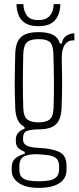

<svg xmlns="http://www.w3.org/2000/svg" viewBox="-20 -762 383 932"><path d="M169 150Q105.5 150 71.2 126.2Q37 102.5 37 68Q37 63.5 37 59Q37 54.5 37 50Q37 19 58.5 3.8Q80 -11.5 100 -15V-25Q77.5 -33.5 67.2 -45.5Q57 -57.5 57 -74Q57 -77 57 -80Q57 -83 57 -86Q57 -105.5 70.2 -119.2Q83.5 -133 99 -136V-146Q76.5 -157.5 66 -180.2Q55.5 -203 54 -238Q52.5 -276.5 52 -306.5Q51.5 -336.5 51.5 -364.5Q51.5 -392.5 52.2 -425Q53 -457.5 54 -501Q55 -538.5 66.8 -561.8Q78.5 -585 103 -595.5Q127.5 -606 167 -606Q212 -606 236.8 -593.2Q261.5 -580.5 271 -551H281Q282 -573 299.5 -586.5Q317 -600 341 -600V-566H333Q309 -566 294.5 -544.8Q280 -523.5 280 -483V-459Q281 -425.5 281.2 -398.2Q281.5 -371 281.5 -346.2Q281.5 -321.5 280.8 -295.2Q280 -269 279 -238Q277.5 -201 266 -178Q254.5 -155 230.5 -144.5Q206.5 -134 167 -134Q135 -134 113.5 -127.5Q92 -121 92 -91V-84Q92 -70 101 -61.5Q110 -53 127.2 -49Q144.5 -45 170 -44Q233 -41 268 -24.2Q303 -7.5 303 43Q303 47.5 303 52.5Q303 57.5 303 62Q303 90.5 287.5 110Q272 129.5 242 139.8Q212 150 169 150ZM169 118Q197.5 118 219.2 114Q241 110 253.5 97.8Q266 85.5 267 61Q267 56.5 267 52Q267 47.5 267 43Q266 17.5 252.5 6.2Q239 -5 216.8 -8.2Q194.5 -11.5 168 -13Q129 -15.5 101.5 -5Q74 5.5 74 44Q74 48.5 74 53Q74 57.5 74 62Q74 86.5 86 98.5Q98 110.5 119.5 114.2Q141 118 169 118ZM167 -168Q202.5 -168 220.5 -181.8Q238.5 -195.5 240 -239Q241 -267 241.5 -300.8Q242 -334.5 241.8 -370Q241.5 -405.5 240.8 -440Q240 -474.5 239 -504Q237.5 -543 222.2 -557.5Q207 -572 167 -572Q127.5 -572 111 -556.8Q94.5 -541.5 93 -501Q92.5 -476 91.8 -441.5Q91 -407 91 -369.8Q91 -332.5 91.5 -297.8Q92 -263 93 -237Q94.5 -196 112.8 -182Q131 -168 167 -168ZM167 -635Q112.5 -635 87 -662.2Q61.5 -689.5 60 -742H93.5Q94.5 -708.5 110.5 -686.5Q126.5 -664.5 167 -664.5Q203 -664.5 221.5 -685.2Q240 -706 240.5 -742H273Q271.5 -690.5 246.2 -662.8Q221 -635 167 -635Z"/></svg>

Font: Big Shoulders Text Thin Thin
Style: Regular
Weight: 250
Version: Version 2.002